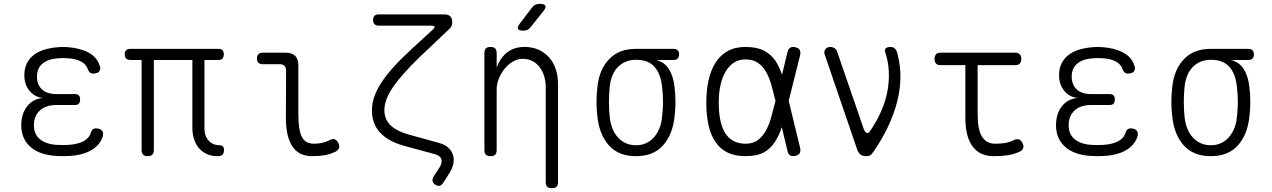

<svg xmlns="http://www.w3.org/2000/svg" viewBox="-20 -805 6640 1002"><path d="M500 -463Q504 -454 503 -446Q502 -438 498 -432.5Q494 -427 485.5 -424Q477 -421 465 -421Q461 -421 457 -422.5Q453 -424 450 -426Q447 -428 444 -432.5Q441 -437 439 -442Q431 -469 403 -484Q375 -499 333 -501Q321 -502 309.5 -502Q298 -502 286 -501Q233 -498 203 -474Q173 -450 173 -405Q173 -363 199 -338.5Q225 -314 275 -314H370Q385 -314 391.5 -307Q398 -300 398 -286Q398 -271 391.5 -264Q385 -257 370 -257H274Q219 -257 188 -228.5Q157 -200 157 -151Q157 -104 189 -78Q221 -52 277 -49Q292 -48 307.5 -48Q323 -48 338 -49Q386 -52 416 -68Q446 -84 454 -113Q456 -119 458.5 -123Q461 -127 464 -129.5Q467 -132 471 -133.5Q475 -135 480 -135Q491 -135 499.5 -132Q508 -129 512.5 -123Q517 -117 518 -109.5Q519 -102 516 -92Q501 -46 454.5 -20Q408 6 338 9Q323 10 307.5 10Q292 10 277 9Q234 7 199.5 -4.5Q165 -16 141 -36.5Q117 -57 104 -85.5Q91 -114 91 -151Q91 -211 121.5 -250Q152 -289 204 -294Q161 -298 134 -331Q107 -364 107 -412Q107 -447 119.5 -473Q132 -499 155.5 -517.5Q179 -536 212 -546Q245 -556 286 -559Q298 -560 309.5 -560Q321 -560 333 -559Q398 -554 442 -530.5Q486 -507 500 -463Z M1114 10Q1084 10 1059.5 -1Q1035 -12 1018.5 -31.5Q1002 -51 993 -78Q984 -105 984 -136V-492H783V-22Q783 -6 775 2Q767 10 751 10Q735 10 727 2Q719 -6 719 -22V-492H661Q646 -492 638.5 -499.5Q631 -507 631 -521Q631 -536 638.5 -543Q646 -550 660 -550H1120Q1134 -550 1141 -543Q1148 -536 1148 -521Q1148 -507 1141 -499.5Q1134 -492 1120 -492H1047V-134Q1047 -95 1068.5 -71.5Q1090 -48 1124 -47Q1137 -47 1143 -41Q1149 -35 1149 -23Q1149 -5 1141 2.5Q1133 10 1114 10Z M1537 -209Q1537 -128 1555 -91.5Q1573 -55 1618 -55Q1640 -55 1659.5 -59Q1679 -63 1701 -74Q1716 -82 1727 -78Q1738 -74 1745 -60Q1753 -45 1749.5 -33.5Q1746 -22 1732 -14Q1703 0 1675 5Q1647 10 1610 10Q1577 10 1552 -1Q1527 -12 1509 -36.5Q1491 -61 1481.5 -99Q1472 -137 1472 -191L1473 -437Q1473 -453 1464.5 -461.5Q1456 -470 1439 -470H1350Q1336 -470 1328.5 -477.5Q1321 -485 1321 -500Q1321 -515 1328.5 -522.5Q1336 -530 1351 -530H1470Q1504 -530 1520.5 -513.5Q1537 -497 1537 -463Z M2325 -654 2170 -507Q2074 -414 2030 -349Q1986 -284 1986 -230Q1986 -183 2017.5 -152Q2049 -121 2109 -104L2268 -60Q2308 -50 2328 -25.5Q2348 -1 2348 30Q2348 46 2342.5 62.5Q2337 79 2327 96L2293 149Q2285 162 2275 164.5Q2265 167 2252 159Q2240 151 2237.5 141Q2235 131 2242 118L2275 67Q2280 58 2282.5 50.5Q2285 43 2285 36Q2285 23 2276.5 14Q2268 5 2251 0L2089 -44Q2006 -67 1963.5 -113Q1921 -159 1921 -230Q1921 -298 1970 -373.5Q2019 -449 2127 -548L2237 -649Q2250 -660 2248 -665.5Q2246 -671 2229 -671H1957Q1942 -671 1934.5 -679Q1927 -687 1927 -701Q1927 -715 1934.5 -722.5Q1942 -730 1956 -730H2298Q2319 -730 2329.5 -720Q2340 -710 2340 -688Q2340 -678 2336 -669Q2332 -660 2325 -654Z M2572 -341V-22Q2572 -6 2564.5 2Q2557 10 2540 10Q2523 10 2515.5 2Q2508 -6 2508 -22V-528Q2508 -544 2515.5 -552Q2523 -560 2540 -560Q2557 -560 2564.5 -552Q2572 -544 2572 -528V-452Q2590 -503 2626.5 -531.5Q2663 -560 2718 -560Q2758 -560 2790.5 -545.5Q2823 -531 2845.5 -505.5Q2868 -480 2880 -445Q2892 -410 2892 -368V145Q2892 162 2884.5 169.5Q2877 177 2860 177Q2843 177 2835.5 169.5Q2828 162 2828 145V-351Q2828 -380 2820 -406.5Q2812 -433 2797 -453.5Q2782 -474 2759.5 -486Q2737 -498 2708 -498Q2680 -498 2655.5 -483Q2631 -468 2612.5 -445Q2594 -422 2583 -394Q2572 -366 2572 -341ZM2749 -663Q2741 -653 2732 -649Q2723 -645 2711 -645Q2688 -645 2683.5 -654Q2679 -663 2693 -682L2756 -765Q2763 -775 2773 -780Q2783 -785 2796 -785Q2821 -785 2826 -775Q2831 -765 2815 -746Z M3495 -492H3404Q3448 -481 3471 -444Q3494 -407 3500 -353Q3505 -313 3505 -273Q3505 -233 3500 -194Q3490 -102 3440 -46Q3390 10 3299 10Q3208 10 3158 -46Q3108 -102 3098 -194Q3093 -233 3093 -273Q3093 -313 3098 -353Q3107 -441 3158 -495.5Q3209 -550 3299 -550H3495Q3509 -550 3516.5 -542.5Q3524 -535 3524 -521Q3524 -507 3516.5 -499.5Q3509 -492 3495 -492ZM3299 -47Q3327 -47 3350 -57Q3373 -67 3391 -86.5Q3409 -106 3420.5 -133Q3432 -160 3435 -194Q3440 -233 3440 -273Q3440 -313 3435 -353Q3428 -420 3395.5 -456.5Q3363 -493 3299 -493Q3244 -493 3207 -457.5Q3170 -422 3162 -353Q3158 -313 3158 -273Q3158 -233 3162 -194Q3170 -124 3207 -85.5Q3244 -47 3299 -47Z M4156 -32Q4159 -15 4153 -5Q4147 5 4130.5 8.5Q4114 12 4104 6Q4094 0 4090 -16L4060 -142Q4046 -98 4025 -66Q4003 -30 3966.5 -10Q3930 10 3870 10Q3814 10 3775 -10Q3736 -30 3712 -66.5Q3688 -103 3677 -154.5Q3666 -206 3666 -270Q3666 -334 3678 -387Q3690 -440 3714.5 -478.5Q3739 -517 3777.5 -538.5Q3816 -560 3870 -560Q3930 -560 3966.5 -541Q4003 -522 4026 -489Q4047 -458 4061 -415L4090 -534Q4094 -550 4104 -556Q4114 -562 4130.5 -558.5Q4147 -555 4153 -545Q4159 -535 4156 -518L4096 -279ZM4027 -279 4026 -283Q4016 -324 4005.5 -362Q3995 -400 3978 -429.5Q3961 -459 3935.5 -477Q3910 -495 3870 -495Q3837 -495 3811.5 -479Q3786 -463 3768 -433.5Q3750 -404 3740.5 -362.5Q3731 -321 3731 -270Q3731 -219 3739 -179Q3747 -139 3764 -111.5Q3781 -84 3807.5 -69.5Q3834 -55 3870 -55Q3910 -55 3935 -74Q3960 -93 3977.5 -124.5Q3995 -156 4005.5 -195.5Q4016 -235 4026 -275Z M4453 -26 4283 -523Q4281 -530 4282.5 -537Q4284 -544 4288 -549Q4292 -554 4298.5 -557Q4305 -560 4311 -560Q4324 -560 4334.5 -554Q4345 -548 4349 -535L4488 -131Q4494 -115 4503 -111.5Q4512 -108 4520 -120Q4555 -171 4578 -223Q4601 -275 4611 -327.5Q4621 -380 4618.5 -432.5Q4616 -485 4599 -535Q4597 -542 4598.5 -546.5Q4600 -551 4604 -554Q4608 -557 4613.5 -558.5Q4619 -560 4626 -560Q4644 -560 4652.5 -549Q4661 -538 4664 -523Q4680 -461 4679 -398.5Q4678 -336 4662 -274Q4646 -212 4617 -149.5Q4588 -87 4547 -26Q4537 -10 4528 0Q4519 10 4500 10Q4481 10 4470 1Q4459 -8 4453 -26Z M5281 -530Q5295 -530 5302.5 -521Q5310 -512 5310 -497.5Q5310 -483 5302.5 -474Q5295 -465 5281 -465H5082V-209Q5082 -128 5105 -91.5Q5128 -55 5174 -55Q5201 -55 5224 -58.5Q5247 -62 5271 -74Q5286 -81 5297 -77.5Q5308 -74 5315 -60Q5324 -45 5320 -33Q5316 -21 5303 -14Q5272 0 5240.5 5Q5209 10 5165 10Q5133 10 5106 -1Q5079 -12 5059 -36.5Q5039 -61 5028.5 -99Q5018 -137 5018 -191V-465H4886Q4872 -465 4864.5 -474Q4857 -483 4857 -497.5Q4857 -512 4864.5 -521Q4872 -530 4886 -530Z M5900 -463Q5904 -454 5903 -446Q5902 -438 5898 -432.5Q5894 -427 5885.5 -424Q5877 -421 5865 -421Q5861 -421 5857 -422.5Q5853 -424 5850 -426Q5847 -428 5844 -432.5Q5841 -437 5839 -442Q5831 -469 5803 -484Q5775 -499 5733 -501Q5721 -502 5709.5 -502Q5698 -502 5686 -501Q5633 -498 5603 -474Q5573 -450 5573 -405Q5573 -363 5599 -338.5Q5625 -314 5675 -314H5770Q5785 -314 5791.5 -307Q5798 -300 5798 -286Q5798 -271 5791.5 -264Q5785 -257 5770 -257H5674Q5619 -257 5588 -228.5Q5557 -200 5557 -151Q5557 -104 5589 -78Q5621 -52 5677 -49Q5692 -48 5707.5 -48Q5723 -48 5738 -49Q5786 -52 5816 -68Q5846 -84 5854 -113Q5856 -119 5858.5 -123Q5861 -127 5864 -129.5Q5867 -132 5871 -133.5Q5875 -135 5880 -135Q5891 -135 5899.5 -132Q5908 -129 5912.5 -123Q5917 -117 5918 -109.5Q5919 -102 5916 -92Q5901 -46 5854.5 -20Q5808 6 5738 9Q5723 10 5707.5 10Q5692 10 5677 9Q5634 7 5599.5 -4.5Q5565 -16 5541 -36.5Q5517 -57 5504 -85.5Q5491 -114 5491 -151Q5491 -211 5521.5 -250Q5552 -289 5604 -294Q5561 -298 5534 -331Q5507 -364 5507 -412Q5507 -447 5519.5 -473Q5532 -499 5555.5 -517.5Q5579 -536 5612 -546Q5645 -556 5686 -559Q5698 -560 5709.5 -560Q5721 -560 5733 -559Q5798 -554 5842 -530.5Q5886 -507 5900 -463Z M6495 -492H6404Q6448 -481 6471 -444Q6494 -407 6500 -353Q6505 -313 6505 -273Q6505 -233 6500 -194Q6490 -102 6440 -46Q6390 10 6299 10Q6208 10 6158 -46Q6108 -102 6098 -194Q6093 -233 6093 -273Q6093 -313 6098 -353Q6107 -441 6158 -495.5Q6209 -550 6299 -550H6495Q6509 -550 6516.5 -542.5Q6524 -535 6524 -521Q6524 -507 6516.5 -499.5Q6509 -492 6495 -492ZM6299 -47Q6327 -47 6350 -57Q6373 -67 6391 -86.5Q6409 -106 6420.5 -133Q6432 -160 6435 -194Q6440 -233 6440 -273Q6440 -313 6435 -353Q6428 -420 6395.5 -456.5Q6363 -493 6299 -493Q6244 -493 6207 -457.5Q6170 -422 6162 -353Q6158 -313 6158 -273Q6158 -233 6162 -194Q6170 -124 6207 -85.5Q6244 -47 6299 -47Z"/></svg>

Font: Maple Mono NL ExtraLight
Style: Regular
Weight: 275
Monospace: yes
Designer: subframe7536
Version: Version 7.000